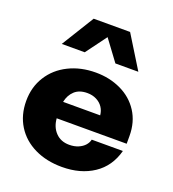

<svg xmlns="http://www.w3.org/2000/svg" viewBox="-135 -834 853 948"><g transform="rotate(20 291.5 -360.0)"><path d="M20.5 -236.3Q20.5 -309.1 56.2 -365.7Q91.8 -422.4 154.8 -453.6Q217.8 -484.9 296.9 -484.9Q369.6 -484.9 429.4 -456.5Q489.3 -428.2 524.2 -374.3Q559.1 -320.3 559.1 -247.1V-206.5H191.4Q194.8 -161.1 222.2 -132.8Q249.5 -104.5 293.5 -104.5Q320.3 -104.5 341.1 -113.3Q361.8 -122.1 374.3 -136.2Q386.7 -150.4 390.1 -166.5H553.7Q530.8 -80.1 462.6 -34.7Q394.5 10.7 296.9 10.7Q215.8 10.7 153.1 -19.8Q90.3 -50.3 55.4 -106.2Q20.5 -162.1 20.5 -236.3ZM388.2 -293.5Q386.2 -316.4 374 -335Q361.8 -353.5 340.3 -364.5Q318.8 -375.5 291.5 -375.5Q249.5 -375.5 225.1 -352.8Q200.7 -330.1 193.4 -293.5ZM194.8 -731H386.2L491.7 -560.1H371.1L290.5 -668.9L210 -560.1H89.4Z"/></g></svg>

Font: Glacial Indifference
Style: Bold
Weight: 700
Designer: Alfredo Marco Pradil
Foundry: Alfredo Marco Pradil
Version: Version 1.312